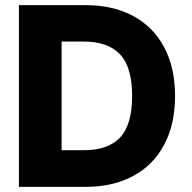

<svg xmlns="http://www.w3.org/2000/svg" viewBox="-20 -727 746 747"><path d="M53.7 0V-707H312.5Q419.9 -707 498.5 -664.6Q577.1 -622.1 619.1 -542.5Q661.1 -462.9 661.1 -353.5Q661.1 -244.1 619.1 -164.6Q577.1 -85 498.5 -42.5Q419.9 0 312.5 0ZM306.6 -142.6Q400.4 -142.6 447.3 -192.1Q494.1 -241.7 494.1 -353.5Q494.1 -465.8 447 -515.6Q399.9 -565.4 304.7 -565.4H219.7V-142.6Z"/></svg>

Font: Pretendard Std ExtraBold
Style: Regular
Weight: 800
Designer: Base glyphs from Inter by Rasmus Andersson; Hangeul glyphs from Noto Sans CJK(Source Han Sans) by Jang Soo-young and Kan
Foundry: Kil Hyung-jin
Version: Version 1.309